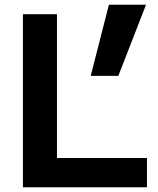

<svg xmlns="http://www.w3.org/2000/svg" viewBox="-20 -790 666 810"><path d="M76.7 0V-730H220.3V-123.3H600V0ZM362.7 -470 439.4 -770H596L479.3 -470Z"/></svg>

Font: M PLUS 2 Thin
Style: Regular
Weight: 100
Designer: Coji Morishita
Foundry: UNDERFOREST DESIGN
Version: Version 1.001